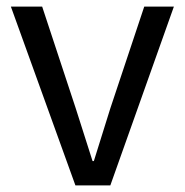

<svg xmlns="http://www.w3.org/2000/svg" viewBox="-20 -563 561 583"><path d="M13 -543H108L210 -234L261 -74H265L315 -234L418 -543H508L315 0H209Z"/></svg>

Font: Noto Sans Tobesmart edit
Style: Regular
Weight: 400
Designer: Ryoko NISHIZUKA  (kana & ideographs); Paul D. Hunt (Latin, Greek & Cyrillic); Wenlong ZHANG  (bopomofo); Sandoll Communi
Foundry: Adobe Systems Incorporated
Version: Version 1.005 Oct 7, 2021